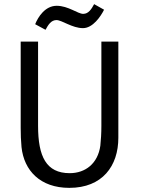

<svg xmlns="http://www.w3.org/2000/svg" viewBox="-20 -893 724 928"><path d="M381 -757C429 -757 467 -814 483 -846L435 -873C422 -849 408 -826 382 -826C356 -826 310 -865 254 -865C198 -865 164 -811 150 -776L200 -749C213 -773 227 -796 253 -796C279 -796 329 -757 381 -757ZM552 -227V-692H470V-285C470 -249 468 -218 465 -189C453 -102 392 -56 317 -56C203 -56 164 -137 164 -285V-692H80V-275C80 -244 81 -212 84 -182C96 -69 174 15 315 15C475 15 552 -91 552 -227Z"/></svg>

Font: Repo
Style: Regular
Weight: 400
Designer: Stefan Peev
Foundry: Context Ltd
Version: Version 0.000